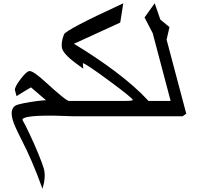

<svg xmlns="http://www.w3.org/2000/svg" viewBox="-20 -804 1239 1207"><path d="M487.8 -73.2H439Q430.2 -73.2 410.6 -74Q391.1 -74.7 369.4 -75.4Q347.7 -76.2 327.6 -76.7Q307.6 -77.1 297.4 -77.1Q115.2 -77.1 121.6 -49.3Q129.4 -36.1 141.4 -12.5Q153.3 11.2 167 40.3Q180.7 69.3 194.8 101.3Q209 133.3 221.2 163.1Q233.4 192.9 242.7 217.8Q252 242.7 255.9 257.3Q262.7 283.7 260.5 314.9Q258.3 346.2 247.1 382.8Q213.9 290.5 181.2 214.4Q148.4 138.2 114.7 73.2Q91.3 27.3 77.6 -3.7Q64 -34.7 59.1 -53.2Q42 -117.2 76.2 -139.6Q82 -143.6 96.4 -147.5Q110.8 -151.4 129.6 -155.3Q148.4 -159.2 169.7 -162.6Q190.9 -166 210.4 -168.5Q230 -170.9 245.1 -172.4Q260.3 -173.8 267.6 -173.8Q268.6 -173.8 270 -173.3Q245.6 -194.3 221.9 -214.4Q198.2 -234.4 174.8 -254.9Q151.9 -241.7 128.9 -227.5Q106 -213.4 84 -199.7L73.7 -238.3Q72.8 -247.1 81.3 -264.2Q89.8 -281.2 109.4 -306.6Q147.9 -357.4 166 -357.4Q178.7 -357.4 204.3 -339.4Q230 -321.3 266.1 -288.1Q328.6 -231 366.5 -200.2Q404.3 -169.4 414.1 -169.4H461.9Z M964.8 -73.2H459L433.1 -169.4H754.4Q816.4 -169.4 814.9 -175.8Q811.5 -189 664.6 -297.4Q516.1 -406.7 501 -406.7L501.5 -398.4Q501.5 -394 502.2 -387.5Q502.9 -380.9 503.9 -372.1Q499 -376 488 -383.5Q477.1 -391.1 463.4 -401.4Q449.7 -411.6 434.6 -423.6Q419.4 -435.5 406.2 -448.5Q393.1 -461.4 383.5 -474.1Q374 -486.8 370.6 -498.5Q366.2 -515.6 368.9 -538.1Q371.6 -560.5 382.3 -587.9Q393.6 -616.7 754.9 -783.2L735.8 -662.1L444.8 -528.8Q513.7 -487.3 579.6 -443.1Q645.5 -398.9 705.8 -353.5Q766.1 -308.1 818.8 -261.7Q871.6 -215.3 913.6 -169.4H939Z M1045.4 -633.8 1027.3 -554.7 1150.9 -89.4 1128.4 -73.2H936L910.2 -169.4H1052.7L939.9 -595.7Q927.7 -619.6 914.3 -645Q900.9 -670.4 888.7 -694.3L952.6 -783.7L987.8 -681.2Z"/></svg>

Font: XB Khoramshahr
Style: Oblique
Weight: 400
Italic angle: 12°
Designer: Behnam
Foundry: Irmug
Version: Version 8.005 2009